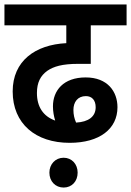

<svg xmlns="http://www.w3.org/2000/svg" viewBox="-20 -642 589 863"><path d="M293 0C428 0 508 -63 508 -160C508 -230 464 -294 365 -294C265 -294 218 -235 218 -164C218 -141 222 -120 228 -100C175 -119 146 -161 146 -224C146 -271 162 -302 193 -324C221 -343 259 -355 332 -355H388V-528H549V-622H0V-528H278V-448C138 -441 37 -368 37 -231C37 -86 140 0 293 0ZM310 -148C310 -183 329 -210 366 -210C393 -210 410 -192 410 -160C410 -118 378 -94 322 -91C314 -109 310 -127 310 -148ZM202 134C202 173 229 201 266 201C303 201 329 173 329 134C329 96 303 67 266 67C229 67 202 96 202 134Z"/></svg>

Font: Noto Sans Devanagari UI SemiCondensed SemiBold
Style: Regular
Weight: 600
Width: 4
Designer: Jelle Bosma - Monotype Design Team
Foundry: Monotype Imaging Inc.
Version: Version 2.004